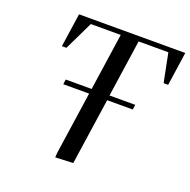

<svg xmlns="http://www.w3.org/2000/svg" viewBox="-126 -825 943 951"><g transform="rotate(20 346.0 -349.0)"><path d="M106 -524.9 131.8 -702.1H691.9L666 -524.9H642.1L611.8 -676.8H455.1L411.1 -376H546.9L543 -350.1H408.2L356.9 0L263.2 3.9L265.1 -22L313 -350.1H176.8L180.2 -376H316.9L360.8 -676.8H203.1L129.9 -524.9Z"/></g></svg>

Font: Dihjauti
Style: Bold Italic
Weight: 700
Italic angle: -9°
Designer: T. Christopher White
Version: Version 3.0.0